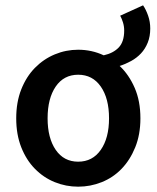

<svg xmlns="http://www.w3.org/2000/svg" viewBox="-20 -690 589 722"><path d="M274 12Q228 12 186 -5Q144 -22 111.5 -55Q79 -88 60 -136Q41 -184 41 -245Q41 -306 60 -354Q79 -402 111.5 -435Q144 -468 186 -485.5Q228 -503 274 -503Q325 -503 370 -482Q406 -490 426.5 -511.5Q447 -533 447 -575Q447 -591 442.5 -605.5Q438 -620 432 -631L518 -670Q529 -654 537 -631Q545 -608 545 -583Q545 -553 535.5 -529.5Q526 -506 510 -489Q494 -472 473 -460.5Q452 -449 430 -442Q465 -409 486.5 -359.5Q508 -310 508 -245Q508 -184 488.5 -136Q469 -88 437 -55Q405 -22 362.5 -5Q320 12 274 12ZM274 -82Q328 -82 359 -126.5Q390 -171 390 -245Q390 -320 359 -364.5Q328 -409 274 -409Q220 -409 189.5 -364.5Q159 -320 159 -245Q159 -171 189.5 -126.5Q220 -82 274 -82Z"/></svg>

Font: CV Source Sans Light
Style: Bold
Weight: 600
Designer: Paul D. Hunt
Foundry: Adobe Systems Incorporated
Version: Version 3.001